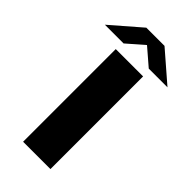

<svg xmlns="http://www.w3.org/2000/svg" viewBox="-318 -945 1008 1008"><g transform="rotate(45 186.5 -440.5)"><path d="M-46 -738 119 -881H254L419 -738H280L186 -819L93 -738ZM85 0V-688H288V0Z"/></g></svg>

Font: Archivo Expanded ExtraBold
Style: Regular
Weight: 800
Width: 7
Designer: Hector Gatti
Foundry: Omnibus-Type
Version: Version 2.001; ttfautohint (v1.8.3)